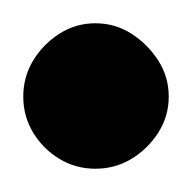

<svg xmlns="http://www.w3.org/2000/svg" viewBox="-32 -303 165 165"><path d="M-12 -220Q-12 -203 -3.5 -189Q5 -175 19 -166.5Q33 -158 50 -158Q67 -158 81 -166.5Q95 -175 104 -189Q113 -203 113 -220Q113 -237 104 -251Q95 -265 81 -274Q67 -283 50 -283Q33 -283 19 -274Q5 -265 -3.5 -251Q-12 -237 -12 -220Z"/></svg>

Font: Linefont Medium
Style: Regular
Weight: 500
Monospace: yes
Version: Version 3.002;gftools[0.9.33]